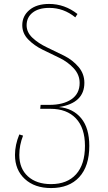

<svg xmlns="http://www.w3.org/2000/svg" viewBox="-20 -757 546 974"><path d="M279 -214Q351 -207 392 -157Q433 -107 433 -17Q433 86 382 141.5Q331 197 239 197Q156 197 106 151Q56 105 56 29Q56 -22 78 -75L97 -69Q78 -21 78 29Q78 98 121.5 137.5Q165 177 239 177Q321 177 366 127Q411 77 411 -17Q411 -108 365 -156.5Q319 -205 236 -205H184L186 -225H230Q301 -225 342.5 -253.5Q384 -282 384 -336Q384 -378 354 -410.5Q324 -443 281.5 -463.5Q239 -484 196 -505Q153 -526 123 -557Q93 -588 93 -629Q93 -676 129.5 -706.5Q166 -737 229 -737Q308 -737 373 -686L362 -669Q303 -717 230 -717Q176 -717 145.5 -693Q115 -669 115 -629Q115 -593 145 -565Q175 -537 218.5 -516.5Q262 -496 305 -474.5Q348 -453 378 -418Q408 -383 408 -337Q408 -234 279 -214Z"/></svg>

Font: FiraGO Thin
Style: Regular
Weight: 100
Designer: bBox Type
Foundry: bBox Type GmbH
Version: Version 1.001;PS 001.001;hotconv 1.0.88;makeotf.lib2.5.64775